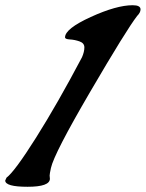

<svg xmlns="http://www.w3.org/2000/svg" viewBox="-28 -710 558 735"><path d="M162 -38 163 -26Q163 5 77.5 5Q-8 5 -8 -19L-3 -30Q28 -53 110 -183Q192 -313 286 -491Q295 -512 295 -528.5Q295 -545 276.5 -551.5Q258 -558 239.5 -559Q221 -560 221 -567Q221 -600 319.5 -645Q418 -690 480 -690Q510 -690 510 -674Q510 -662 497 -649Q456 -596 317.5 -359Q179 -122 167 -67Q162 -44 162 -38Z"/></svg>

Font: Condiment
Style: Regular
Weight: 400
Designer: Angel Koziupa, Alejandro Paul
Foundry: Angel Koziupa, Alejandro Paul
Version: Version 1.001